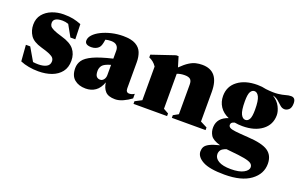

<svg xmlns="http://www.w3.org/2000/svg" viewBox="-87 -815 2239 1437"><g transform="rotate(20 1032.5 -96.5)"><path d="M221 -451Q266.5 -451 297.2 -444.5Q328 -438 361.5 -425L365 -305H326L275.5 -395.5Q251 -404 229 -404Q156.5 -404 156.5 -360.5Q156.5 -347 163.2 -336.2Q170 -325.5 192.5 -314.5Q215 -303.5 262 -290Q333 -270 362.8 -233.5Q392.5 -197 392.5 -143.5Q392.5 -89.5 365 -54.5Q337.5 -19.5 290.8 -2.2Q244 15 185.5 15Q146 15 108.8 8.2Q71.5 1.5 41.5 -11.5L31.5 -140H66L126 -37Q146.5 -34 167.5 -34Q208 -34 232.8 -47.5Q257.5 -61 257.5 -90Q257.5 -105 249 -116Q240.5 -127 217 -137.5Q193.5 -148 148.5 -160.5Q81 -179.5 56.2 -217Q31.5 -254.5 31.5 -301.5Q31.5 -350.5 58.5 -383.8Q85.5 -417 129 -434Q172.5 -451 221 -451Z M923 -37.5Q894 -15.5 860.2 -0.2Q826.5 15 797 15Q742.5 15 718.5 -11.5Q694.5 -38 690 -80.5Q672 -30.5 639.2 -7.8Q606.5 15 562 15Q507 15 472.5 -13.8Q438 -42.5 438 -103Q438 -137.5 457.8 -165.8Q477.5 -194 530.2 -218.5Q583 -243 682 -266.5V-330.5Q682 -355.5 667.2 -370.2Q652.5 -385 621.5 -385Q598 -385 577.5 -379.5Q572.5 -348 567.5 -334.2Q562.5 -320.5 555.5 -313.5Q547.5 -304 531.8 -297.2Q516 -290.5 497.5 -290.5Q445.5 -290.5 445.5 -325Q445.5 -349 466.5 -371.8Q487.5 -394.5 523.2 -412.2Q559 -430 603.5 -440.5Q648 -451 695 -451Q759.5 -451 794.5 -431.2Q829.5 -411.5 842.8 -377.8Q856 -344 856 -301.5V-93.5Q856 -61 882.5 -61Q891 -61 901.2 -63.8Q911.5 -66.5 923 -74ZM602 -140.5Q602 -110 612.5 -97.2Q623 -84.5 641.5 -84.5Q659 -84.5 670.5 -99.2Q682 -114 682 -135V-217Q630.5 -202.5 616.2 -183.5Q602 -164.5 602 -140.5Z M1245 -21 1285.5 -43.5V-279.5Q1285.5 -309.5 1271.8 -321.2Q1258 -333 1227.5 -333Q1192.5 -333 1166.5 -322V-43.5L1207 -21V0H939.5V-21L992.5 -48.5V-316.5Q979 -336.5 964.2 -348Q949.5 -359.5 931.5 -367.5V-389L1115 -451H1134.5L1159 -370Q1194.5 -405 1221.8 -422.2Q1249 -439.5 1273.5 -445.2Q1298 -451 1324 -451Q1459.5 -451 1459.5 -284.5V-48.5L1513.5 -21V0H1245Z M1762 -122Q1728.5 -122 1699.5 -127.5Q1682.5 -123 1676.5 -116.2Q1670.5 -109.5 1670.5 -100Q1670.5 -86.5 1682.8 -78.8Q1695 -71 1729 -67Q1763 -63 1828 -59Q1944 -52.5 1990.8 -20.5Q2037.5 11.5 2038 77.5Q2038.5 159 1966.5 212Q1894.5 265 1759.5 265Q1639.5 265 1585.5 235.2Q1531.5 205.5 1531.5 162Q1531.5 142 1540.2 126Q1549 110 1575.5 96.2Q1602 82.5 1654.5 69.5Q1593.5 52.5 1575.8 23.2Q1558 -6 1559.5 -41.5Q1562.5 -116 1645.5 -143.5Q1598 -164 1573.5 -201.2Q1549 -238.5 1549 -286Q1549 -362 1608 -406.5Q1667 -451 1763.5 -451Q1801 -451 1833 -443Q1893.5 -436 1929.2 -440.2Q1965 -444.5 1987 -451.2Q2009 -458 2029 -458Q2065 -458 2065 -413.5Q2065 -378 2048.8 -363.2Q2032.5 -348.5 2014.5 -348.5Q1995 -348.5 1979 -362.8Q1963 -377 1944.5 -393.5Q1926 -410 1898.5 -416Q1940 -390 1958.2 -353.5Q1976.5 -317 1976.5 -287Q1976.5 -211 1917.5 -166.5Q1858.5 -122 1762 -122ZM1766.5 -173.5Q1786 -173.5 1797.8 -194Q1809.5 -214.5 1809.5 -269Q1809.5 -342 1795.2 -370.8Q1781 -399.5 1759 -399.5Q1739.5 -399.5 1727.8 -379.2Q1716 -359 1716 -304Q1716 -231 1730.2 -202.2Q1744.5 -173.5 1766.5 -173.5ZM1658 138Q1658 170 1691.5 190Q1725 210 1790.5 210Q1855 210 1890.5 191Q1926 172 1926 146Q1926 128.5 1911 117.2Q1896 106 1855.5 98.2Q1815 90.5 1737.5 83.5Q1723 82 1710 80.5Q1677 92 1667.5 106.2Q1658 120.5 1658 138Z"/></g></svg>

Font: Newsreader 16pt ExtraBold
Style: Regular
Weight: 800
Designer: Hugues Gentile
Foundry: Production Type
Version: Version 1.003; ttfautohint (v1.8.3)